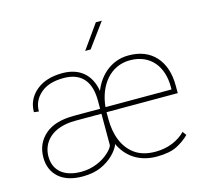

<svg xmlns="http://www.w3.org/2000/svg" viewBox="-108 -870 1064 1001"><g transform="rotate(-15 423.5 -369.5)"><path d="M619.1 9.8C666 9.8 703.1 2.4 730 -11.7C756.8 -25.9 778.8 -42 795.9 -59.6L781.2 -80.1C743.7 -42.5 689 -16.6 619.1 -16.6C573.7 -16.6 537.1 -26.9 508.3 -47.4C451.2 -87.9 424.8 -160.2 424.8 -244.1V-281.7H809.1V-322.3C809.1 -389.2 791.5 -441.9 756.8 -480.5C721.7 -519 673.3 -538.1 611.8 -538.1C568.8 -538.1 530.3 -525.4 496.6 -500.5C462.9 -475.1 437.5 -440.9 420.4 -397.9C404.8 -491.2 343.8 -538.1 254.4 -538.1C194.3 -538.1 147 -522.9 111.8 -493.2C76.7 -463.4 59.1 -425.3 59.1 -379.9L85 -376.5C85 -415 99.6 -447.3 129.4 -473.1C158.7 -499 200.2 -511.7 254.4 -511.7C351.6 -511.7 397 -453.1 397 -351.6V-307.6H255.4C186.5 -307.6 134.8 -292 99.1 -260.7C63.5 -229.5 45.4 -189 45.4 -138.7C45.4 -93.8 60.5 -57.6 90.3 -30.8C120.1 -3.9 163.1 9.8 218.8 9.8C256.8 9.8 289.6 3.9 317.4 -8.3C372.6 -32.2 408.7 -71.8 424.3 -106.4H423.8V-112.3C457.5 -37.6 523.9 9.8 619.1 9.8ZM429.2 -619.1 524.4 -749H492.2L399.9 -619.1ZM218.3 -15.6C124 -15.6 72.3 -62 72.3 -136.7C72.3 -213.4 130.4 -280.8 256.3 -280.8H397V-110.4C393.1 -98.6 382.8 -85.4 366.2 -70.8C333 -41 280.3 -15.6 218.3 -15.6ZM611.8 -511.7C724.6 -511.7 782.7 -429.7 782.7 -324.2V-308.6H426.3C437 -423.3 505.9 -511.7 611.8 -511.7Z"/></g></svg>

Font: Vazirmatn Thin
Style: Regular
Weight: 100
Designer: Saber Rastikerdar
Foundry: Saber Rastikerdar
Version: Version 33.003